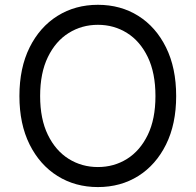

<svg xmlns="http://www.w3.org/2000/svg" viewBox="-20 -757 802 787"><path d="M381.3 9.8Q288.6 9.8 215.8 -35.6Q143.1 -81.1 101.3 -164.8Q59.6 -248.5 59.6 -363.3Q59.6 -478.5 101.3 -562.5Q143.1 -646.5 215.8 -691.9Q288.6 -737.3 381.3 -737.3Q474.6 -737.3 546.9 -691.9Q619.1 -646.5 660.6 -562.5Q702.1 -478.5 702.1 -363.3Q702.1 -248.5 660.6 -164.8Q619.1 -81.1 546.9 -35.6Q474.6 9.8 381.3 9.8ZM381.3 -72.3Q447.3 -72.3 500.7 -105.7Q554.2 -139.2 585.7 -204.1Q617.2 -269 617.2 -363.3Q617.2 -458 585.7 -523.2Q554.2 -588.4 500.7 -621.8Q447.3 -655.3 381.3 -655.3Q315.4 -655.3 261.7 -621.8Q208 -588.4 176.3 -523.2Q144.5 -458 144.5 -363.3Q144.5 -269 176.3 -204.1Q208 -139.2 261.7 -105.7Q315.4 -72.3 381.3 -72.3Z"/></svg>

Font: GitLab Sans
Style: Regular
Weight: 400
Designer: Rasmus Andersson
Foundry: Modifications by GitLab B.V., manufactured by rsms
Version: Version 4.000;git-c8fb6b7